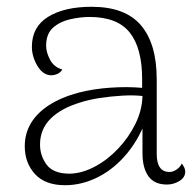

<svg xmlns="http://www.w3.org/2000/svg" viewBox="-20 -534 578 566"><path d="M472 10Q435 10 417.5 -14.5Q400 -39 400 -83V-205L415 -194Q394 -130 356 -83.5Q318 -37 270 -12.5Q222 12 172 12Q113 12 83 -21Q53 -54 53 -103Q53 -140 71 -170.5Q89 -201 124.5 -224Q160 -247 212 -261Q255 -272 305 -275.5Q355 -279 399 -275V-301Q399 -392 362.5 -438Q326 -484 244 -484Q216 -484 186 -477Q156 -470 136 -452Q116 -434 116 -399Q116 -380 127.5 -358Q139 -336 164 -329Q157 -319 148 -315.5Q139 -312 132 -312Q107 -312 90.5 -339.5Q74 -367 74 -396Q74 -455 122 -484.5Q170 -514 250 -514Q349 -514 395.5 -459.5Q442 -405 442 -300V-80Q442 -27 480 -27Q489 -27 499.5 -33.5Q510 -40 516 -52Q521 -45 523.5 -39.5Q526 -34 526 -28Q526 -11 509 -0.5Q492 10 472 10ZM186 -22Q222 -23 259 -42.5Q296 -62 327.5 -95Q359 -128 379 -168.5Q399 -209 400 -251Q374 -254 340 -252Q306 -250 273.5 -245Q241 -240 217 -232Q160 -215 129 -184Q98 -153 98 -108Q98 -75 117.5 -48.5Q137 -22 186 -22Z"/></svg>

Font: Arima Thin ExtraLight
Style: Regular
Weight: 250
Version: Version 1.100